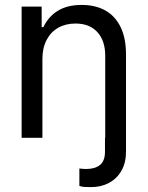

<svg xmlns="http://www.w3.org/2000/svg" viewBox="-20 -557 597 776"><path d="M405.3 0V-331.1Q405.3 -392.6 373.5 -427.2Q341.8 -461.9 285.2 -461.9Q246.1 -461.9 215.8 -445.1Q185.5 -428.2 168.5 -395.8Q151.4 -363.3 151.4 -318.4V0H67.4V-530.3H148.4V-447.3H155.3Q175.3 -489.7 213.6 -513.4Q252 -537.1 310.5 -537.1Q365.2 -537.1 405.3 -514.9Q445.3 -492.7 467.3 -447.8Q489.3 -402.8 489.3 -336.9V55.7Q489.3 100.6 470.9 132.8Q452.6 165 420.7 182.1Q388.7 199.2 348.6 199.2Q331.5 199.2 320.3 198.5Q309.1 197.8 300.8 194.3V124Q316.4 126 328.1 126Q363.8 126 384 109.9Q404.3 93.8 404.3 55.7V0Z"/></svg>

Font: Pretendard Std
Style: Regular
Weight: 400
Designer: Base glyphs from Inter by Rasmus Andersson; Hangeul glyphs from Noto Sans CJK(Source Han Sans) by Jang Soo-young and Kan
Foundry: Kil Hyung-jin
Version: Version 1.309